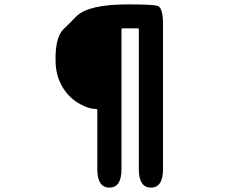

<svg xmlns="http://www.w3.org/2000/svg" viewBox="-20 -799 1040 874"><path d="M478 55Q423 55 423 -29V-298Q423 -303 416 -303Q385 -303 345 -325Q299 -350 270 -394Q235 -447 233 -516Q230 -627 268 -665Q298 -694 327 -724Q381 -779 563 -779Q668 -779 695 -773Q722 -767 722 -689V-29Q722 55 667 55Q612 55 612 -29V-665Q612 -670 607 -670H538Q533 -670 533 -665V-29Q533 55 478 55Z"/></svg>

Font: Resource Han Rounded JP Heavy
Style: Regular
Weight: 900
Designer: Cyano Hao (round all glyphs); Ryoko NISHIZUKA 西塚涼子 (kana, bopomofo & ideographs); Paul D. Hunt (Latin, Greek & Cyrillic)
Foundry: Cyano Hao
Version: 0.990